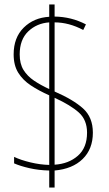

<svg xmlns="http://www.w3.org/2000/svg" viewBox="-20 -780 487 858"><path d="M200 -18Q153 -19 111.5 -28.5Q70 -38 43 -50V-79Q72 -65 115.5 -54.5Q159 -44 200 -43V-354Q153 -375 117.5 -398.5Q82 -422 61.5 -455Q41 -488 41 -537Q41 -612 86 -656.5Q131 -701 200 -705V-760H224V-706Q299 -705 364 -671L352 -646Q288 -680 224 -680V-371Q307 -335 351 -295.5Q395 -256 395 -187Q395 -114 349.5 -69.5Q304 -25 224 -18V58H200ZM200 -680Q144 -676 106 -639.5Q68 -603 68 -537Q68 -495 85 -467.5Q102 -440 131.5 -420Q161 -400 200 -382ZM224 -44Q287 -48 328 -84Q369 -120 369 -187Q369 -244 332.5 -277Q296 -310 224 -343Z"/></svg>

Font: Noto Sans Tamil Condensed Thin
Style: Regular
Weight: 100
Width: 3
Designer: Jelle Bosma - Monotype Design Team
Foundry: Monotype Imaging Inc.
Version: Version 2.004; ttfautohint (v1.8.4.7-5d5b)